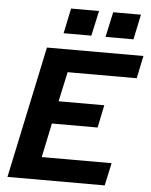

<svg xmlns="http://www.w3.org/2000/svg" viewBox="-60 -963 797 1013"><g transform="rotate(5 338.5 -457.0)"><path d="M18 0 166 -698H677L652 -578H286L252 -421H494L469 -301H227L189 -120H559L533 0ZM469 -781 498 -914H645L617 -781ZM247 -781 275 -914H423L394 -781Z"/></g></svg>

Font: Azeret Mono Thin SemiBold
Style: Italic
Weight: 600
Italic angle: -12°
Version: Version 1.002